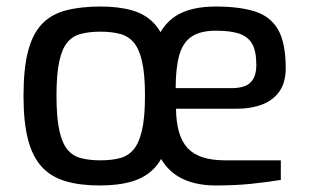

<svg xmlns="http://www.w3.org/2000/svg" viewBox="-20 -562 947 588"><path d="M286 6Q225 6 181 -7Q137 -20 108.5 -50.5Q80 -81 66 -134Q52 -187 52 -268Q52 -352 66 -405.5Q80 -459 109 -489Q138 -519 183 -530.5Q228 -542 288 -542Q344 -542 385.5 -530Q427 -518 454 -488Q481 -458 495 -404.5Q509 -351 509 -268Q509 -186 495.5 -132.5Q482 -79 454.5 -49Q427 -19 385 -6.5Q343 6 286 6ZM288 -71Q321 -71 346.5 -77.5Q372 -84 389 -104Q406 -124 415 -163.5Q424 -203 424 -269Q424 -335 415 -374Q406 -413 389 -432.5Q372 -452 346.5 -458.5Q321 -465 288 -465Q254 -465 228.5 -458.5Q203 -452 186.5 -432.5Q170 -413 161.5 -374Q153 -335 153 -269Q153 -203 161.5 -163.5Q170 -124 186.5 -104Q203 -84 228.5 -77.5Q254 -71 288 -71ZM641 6Q571 6 525 -22Q479 -50 457 -110Q435 -170 435 -268Q435 -364 454.5 -424.5Q474 -485 519 -513.5Q564 -542 641 -542Q713 -542 760.5 -527Q808 -512 831.5 -471.5Q855 -431 855 -353Q855 -310 836 -282.5Q817 -255 783 -242Q749 -229 707 -229H519Q520 -145 555 -108Q590 -71 669 -71H840V-11Q797 -4 748.5 1Q700 6 641 6ZM518 -292H688Q712 -292 729 -298Q746 -304 755.5 -320Q765 -336 765 -363Q765 -407 751.5 -429Q738 -451 711 -459.5Q684 -468 641 -468Q594 -468 567 -450Q540 -432 529 -393Q518 -354 518 -292Z"/></svg>

Font: Exo Thin Medium
Style: Regular
Weight: 500
Version: Version 2.000